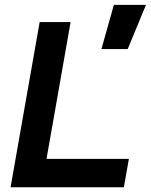

<svg xmlns="http://www.w3.org/2000/svg" viewBox="-20 -786 633 806"><path d="M24.4 0H500L521 -119.1H175.3L276.4 -693.4H146.5ZM405.8 -580.1H516.1L592.8 -765.6H458Z"/></svg>

Font: Cascadia Code
Style: Bold Italic
Weight: 700
Italic angle: -10°
Monospace: yes
Designer: Aaron Bell
Foundry: Saja Typeworks
Version: Version 2404.023